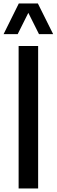

<svg xmlns="http://www.w3.org/2000/svg" viewBox="-37 -1071 322 1091"><path d="M-16.6 -877 69.8 -1051.3H178.2L265.1 -877H184.6L124 -998L63.5 -877ZM68.8 0V-809.6H179.7V0Z"/></svg>

Font: Oswald Regular
Style: Regular
Weight: 400
Designer: Vernon Adams
Foundry: Vernon Adams
Version: 3.0; ttfautohint (v0.95) -l 8 -r 50 -G 200 -x 0 -w "G" -W -c